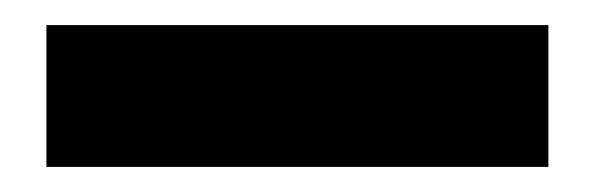

<svg xmlns="http://www.w3.org/2000/svg" viewBox="-20 -20 474 153"><path d="M17 113V0H417V113Z"/></svg>

Font: Figtree Light
Style: Bold
Weight: 700
Version: Version 2.002